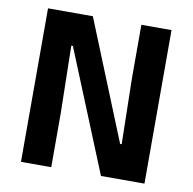

<svg xmlns="http://www.w3.org/2000/svg" viewBox="-74 -713 790 787"><g transform="rotate(10 321.0 -319.5)"><path d="M63.5 -639H250L451 -143H457.5L452 -415.5V-639H577.5V0H396.5L190.5 -505H184L189.5 -224V0H63.5Z"/></g></svg>

Font: Anek Devanagari Medium SemiBold
Style: Regular
Weight: 600
Version: Version 1.003